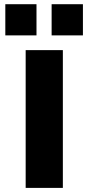

<svg xmlns="http://www.w3.org/2000/svg" viewBox="-20 -915 431 935"><path d="M105 0V-670.9H286.1V0ZM5.9 -742.7V-894.5H157.7V-742.7ZM231.4 -742.7V-894.5H383.8V-742.7Z"/></svg>

Font: Syncopate
Style: Bold
Weight: 700
Designer: Astigmatic (AOETI)
Foundry: Astigmatic (AOETI)
Version: Version 1.001 2011